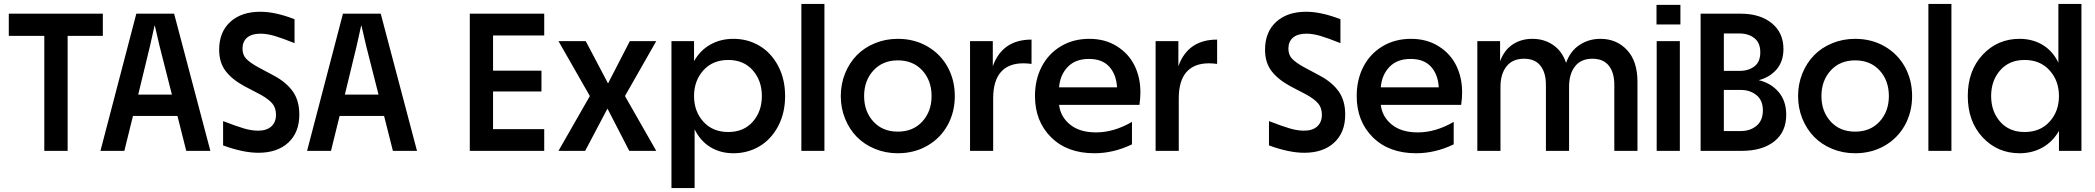

<svg xmlns="http://www.w3.org/2000/svg" viewBox="-20 -770 10694 980"><path d="M24.9 -700.2H504.9V-586.9H325.2V0H206.1V-586.9H24.9Z M492.7 0 675.8 -700.2H868.7L1053.7 0H930.7L885.7 -178.2H658.7L614.7 0ZM685.5 -287.1H857.4L794.4 -535.2L770.5 -638.2H768.6L745.6 -535.2Z M1227.5 -330.1Q1165 -363.8 1131.8 -407.2Q1098.6 -450.7 1098.6 -516.1Q1098.6 -606.4 1155.3 -658.2Q1211.9 -710 1308.6 -710Q1385.3 -710 1483.4 -671.9V-549.8Q1420.4 -575.2 1381.3 -586.7Q1342.3 -598.1 1309.6 -598.1Q1264.6 -598.1 1241.2 -577.9Q1217.8 -557.6 1217.8 -522Q1217.8 -490.2 1236.1 -470.7Q1254.4 -451.2 1295.4 -428.2L1378.4 -383.8Q1441.4 -350.1 1474.6 -303.2Q1507.8 -256.3 1507.8 -185.1Q1507.8 -94.2 1451.7 -42.2Q1395.5 9.8 1298.8 9.8Q1221.2 9.8 1118.7 -27.8V-151.9Q1185.5 -126 1224.9 -114.5Q1264.2 -103 1297.4 -103Q1341.3 -103 1365 -124.8Q1388.7 -146.5 1388.7 -184.1Q1388.7 -219.2 1370.4 -241.2Q1352.1 -263.2 1311.5 -286.1Z M1547.4 0 1730.5 -700.2H1923.3L2108.4 0H1985.4L1940.4 -178.2H1713.4L1669.4 0ZM1740.2 -287.1H1912.1L1849.1 -535.2L1825.2 -638.2H1823.2L1800.3 -535.2Z M2757.8 -700.2V-588.9H2496.6V-409.2H2743.7V-303.2H2496.6V-110.8H2757.8V0H2377.9V-700.2Z M2830.6 0 2990.7 -279.8 2830.6 -560.1H2969.7L3083.5 -344.2L3194.8 -560.1H3329.6L3169.9 -279.8L3329.6 0H3191.9L3080.6 -215.8L2966.8 0Z M3697.3 -96.2Q3775.9 -96.2 3822.3 -148.7Q3868.7 -201.2 3868.7 -279.8Q3868.7 -358.4 3822.3 -411.1Q3775.9 -463.9 3697.3 -463.9Q3617.7 -463.9 3570.1 -410.9Q3522.5 -357.9 3522.5 -279.8Q3522.5 -201.7 3570.1 -148.9Q3617.7 -96.2 3697.3 -96.2ZM3407.2 189.9V-560.1H3522.5V-458Q3554.2 -513.7 3606.2 -542.7Q3658.2 -571.8 3723.6 -571.8Q3796.9 -571.8 3856.7 -536.1Q3916.5 -500.5 3951.9 -433.3Q3987.3 -366.2 3987.3 -279.8Q3987.3 -193.4 3951.9 -126.2Q3916.5 -59.1 3856.7 -23.4Q3796.9 12.2 3723.6 12.2Q3657.2 12.2 3606 -19Q3554.7 -50.3 3525.4 -109.9V189.9Z M4070.3 0V-750H4188V0Z M4562.5 -571.8Q4646.5 -571.8 4713.1 -533.4Q4779.8 -495.1 4816.7 -428.5Q4853.5 -361.8 4853.5 -279.8Q4853.5 -197.8 4816.7 -131.1Q4779.8 -64.5 4713.1 -26.1Q4646.5 12.2 4562.5 12.2Q4500 12.2 4445.6 -10.3Q4391.1 -32.7 4353 -71.8Q4314.9 -110.8 4293.2 -164.8Q4271.5 -218.8 4271.5 -279.8Q4271.5 -340.8 4293.2 -394.8Q4314.9 -448.7 4353 -487.8Q4391.1 -526.9 4445.6 -549.3Q4500 -571.8 4562.5 -571.8ZM4562.5 -98.1Q4640.6 -98.1 4687.7 -149.7Q4734.9 -201.2 4734.9 -279.8Q4734.9 -358.9 4687.7 -410.4Q4640.6 -461.9 4562.5 -461.9Q4485.4 -461.9 4438 -410.2Q4390.6 -358.4 4390.6 -279.8Q4390.6 -201.2 4437.7 -149.7Q4484.9 -98.1 4562.5 -98.1Z M4931.2 -560.1H5047.4V-432.1Q5096.2 -567.9 5245.1 -567.9V-443.8Q5223.6 -446.8 5203.1 -446.8Q5127.4 -446.8 5088.4 -401.9Q5049.3 -356.9 5049.3 -268.1V0H4931.2Z M5565.9 12.2Q5427.2 12.2 5345 -69.3Q5262.7 -150.9 5262.7 -279.8Q5262.7 -362.8 5296.6 -429Q5330.6 -495.1 5394 -533.4Q5457.5 -571.8 5540 -571.8Q5620.6 -571.8 5680.9 -533.9Q5741.2 -496.1 5771 -435.1Q5800.8 -374 5800.8 -299.8Q5800.8 -266.6 5795.9 -234.9H5385.7Q5392.6 -174.3 5441.7 -134.3Q5490.7 -94.2 5574.7 -94.2Q5665.5 -94.2 5757.8 -147.9V-33.2Q5663.6 12.2 5565.9 12.2ZM5385.7 -324.2H5681.6Q5677.7 -390.1 5641.8 -429.7Q5606 -469.2 5538.1 -469.2Q5468.8 -469.2 5429.7 -428.2Q5390.6 -387.2 5385.7 -324.2Z M5878.4 -560.1H5994.6V-432.1Q6043.5 -567.9 6192.4 -567.9V-443.8Q6170.9 -446.8 6150.4 -446.8Q6074.7 -446.8 6035.6 -401.9Q5996.6 -356.9 5996.6 -268.1V0H5878.4Z M6565.9 -330.1Q6503.4 -363.8 6470.2 -407.2Q6437 -450.7 6437 -516.1Q6437 -606.4 6493.7 -658.2Q6550.3 -710 6647 -710Q6723.6 -710 6821.8 -671.9V-549.8Q6758.8 -575.2 6719.7 -586.7Q6680.7 -598.1 6647.9 -598.1Q6603 -598.1 6579.6 -577.9Q6556.2 -557.6 6556.2 -522Q6556.2 -490.2 6574.5 -470.7Q6592.8 -451.2 6633.8 -428.2L6716.8 -383.8Q6779.8 -350.1 6813 -303.2Q6846.2 -256.3 6846.2 -185.1Q6846.2 -94.2 6790 -42.2Q6733.9 9.8 6637.2 9.8Q6559.6 9.8 6457 -27.8V-151.9Q6523.9 -126 6563.2 -114.5Q6602.5 -103 6635.7 -103Q6679.7 -103 6703.4 -124.8Q6727.1 -146.5 6727.1 -184.1Q6727.1 -219.2 6708.7 -241.2Q6690.4 -263.2 6649.9 -286.1Z M7208 12.2Q7069.3 12.2 6987.1 -69.3Q6904.8 -150.9 6904.8 -279.8Q6904.8 -362.8 6938.7 -429Q6972.7 -495.1 7036.1 -533.4Q7099.6 -571.8 7182.1 -571.8Q7262.7 -571.8 7323 -533.9Q7383.3 -496.1 7413.1 -435.1Q7442.9 -374 7442.9 -299.8Q7442.9 -266.6 7438 -234.9H7027.8Q7034.7 -174.3 7083.7 -134.3Q7132.8 -94.2 7216.8 -94.2Q7307.6 -94.2 7399.9 -147.9V-33.2Q7305.7 12.2 7208 12.2ZM7027.8 -324.2H7323.7Q7319.8 -390.1 7283.9 -429.7Q7248 -469.2 7180.2 -469.2Q7110.8 -469.2 7071.8 -428.2Q7032.7 -387.2 7027.8 -324.2Z M7520.5 -560.1H7636.7V-457Q7657.2 -513.7 7700.4 -542.7Q7743.7 -571.8 7801.8 -571.8Q7861.3 -571.8 7907.2 -540.5Q7953.1 -509.3 7973.6 -449.2Q7994.6 -508.8 8041.7 -540.3Q8088.9 -571.8 8148.9 -571.8Q8231 -571.8 8284.4 -514.9Q8337.9 -458 8337.9 -352.1V0H8219.7V-337.9Q8219.7 -399.4 8191.7 -434.8Q8163.6 -470.2 8107.9 -470.2Q8049.3 -470.2 8019 -431.2Q7988.8 -392.1 7988.8 -327.1V0H7870.6V-337.9Q7870.6 -399.4 7842.5 -434.8Q7814.5 -470.2 7758.8 -470.2Q7700.2 -470.2 7669.4 -431.2Q7638.7 -392.1 7638.7 -327.1V0H7520.5Z M8436 -560.1H8554.2V0H8436ZM8435.1 -645V-745.1H8557.1V-645Z M8660.2 0V-700.2H8863.8Q8963.9 -700.2 9023.4 -651.6Q9083 -603 9083 -520Q9083 -457 9048.6 -416.5Q9014.2 -376 8957 -360.8Q9020 -345.7 9058.6 -300Q9097.2 -254.4 9097.2 -184.1Q9097.2 -96.7 9036.1 -48.3Q8975.1 0 8870.1 0ZM8778.8 -101.1H8864.7Q8913.1 -101.1 8945.6 -127.9Q8978 -154.8 8978 -207Q8978 -257.8 8945.3 -284.4Q8912.6 -311 8864.7 -311H8778.8ZM8778.8 -408.2H8858.9Q8904.8 -408.2 8934.8 -431.2Q8964.8 -454.1 8964.8 -502.9Q8964.8 -551.8 8934.6 -575.4Q8904.3 -599.1 8858.9 -599.1H8778.8Z M9448.7 -571.8Q9532.7 -571.8 9599.4 -533.4Q9666 -495.1 9702.9 -428.5Q9739.7 -361.8 9739.7 -279.8Q9739.7 -197.8 9702.9 -131.1Q9666 -64.5 9599.4 -26.1Q9532.7 12.2 9448.7 12.2Q9386.2 12.2 9331.8 -10.3Q9277.3 -32.7 9239.3 -71.8Q9201.2 -110.8 9179.4 -164.8Q9157.7 -218.8 9157.7 -279.8Q9157.7 -340.8 9179.4 -394.8Q9201.2 -448.7 9239.3 -487.8Q9277.3 -526.9 9331.8 -549.3Q9386.2 -571.8 9448.7 -571.8ZM9448.7 -98.1Q9526.9 -98.1 9574 -149.7Q9621.1 -201.2 9621.1 -279.8Q9621.1 -358.9 9574 -410.4Q9526.9 -461.9 9448.7 -461.9Q9371.6 -461.9 9324.2 -410.2Q9276.9 -358.4 9276.9 -279.8Q9276.9 -201.2 9324 -149.7Q9371.1 -98.1 9448.7 -98.1Z M9822.8 0V-750H9940.4V0Z M10314 -463.9Q10235.4 -463.9 10189.2 -411.1Q10143.1 -358.4 10143.1 -279.8Q10143.1 -201.2 10189.2 -148.7Q10235.4 -96.2 10314 -96.2Q10393.6 -96.2 10441.4 -148.9Q10489.3 -201.7 10489.3 -279.8Q10489.3 -357.9 10441.4 -410.9Q10393.6 -463.9 10314 -463.9ZM10288.1 -571.8Q10354.5 -571.8 10406 -540.8Q10457.5 -509.8 10486.3 -450.2V-750H10604V0H10489.3V-102.1Q10457.5 -46.4 10405.3 -17.1Q10353 12.2 10288.1 12.2Q10175.8 12.2 10099.9 -68.8Q10023.9 -149.9 10023.9 -279.8Q10023.9 -409.7 10099.9 -490.7Q10175.8 -571.8 10288.1 -571.8Z"/></svg>

Font: TASA Explorer SemiBold
Style: Regular
Weight: 600
Designer: Weizhong Zhang
Foundry: Local Remote
Version: Version 1.000;Glyphs 3.1.2 (3151)